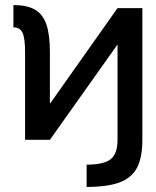

<svg xmlns="http://www.w3.org/2000/svg" viewBox="-20 -552 616 758"><path d="M542 -520V0Q542 70 521 110Q500 150 452.5 168Q405 186 322 186V98Q390 98 417 76.5Q444 55 444 0V-375H443L177 0H79V-346Q79 -401 69 -422.5Q59 -444 33 -444V-532Q87 -532 118 -514Q149 -496 163 -456Q177 -416 177 -346V-145H179L444 -520Z"/></svg>

Font: Non Bureau
Style: Regular
Weight: 400
Designer: Jona Saucedo
Foundry: Non Foundry
Version: Version 1.000; ttfautohint (v1.8.4)